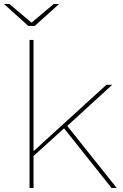

<svg xmlns="http://www.w3.org/2000/svg" viewBox="-33 -942 615 962"><path d="M128 -178 500 -517H529L304 -311L288 -299L128 -154ZM115 -742H135V0H115ZM284 -304 300 -316 552 0H526ZM-13 -922H14L128 -826H122L236 -922H263L141 -812H109Z"/></svg>

Font: iiserrat Thin
Style: Regular
Weight: 100
Designer: Akira Ohta
Foundry: Akira Ohta
Version: Version 1.200;Glyphs 3.3.1 (3343)